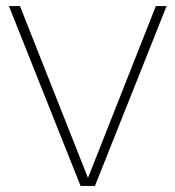

<svg xmlns="http://www.w3.org/2000/svg" viewBox="-20 -615 580 635"><path d="M246.5 0 9.5 -595H46L274 -19H268L495.5 -595H531L294 0Z"/></svg>

Font: Encode Sans SC Condensed Thin Thin
Style: Regular
Weight: 250
Version: Version 3.002